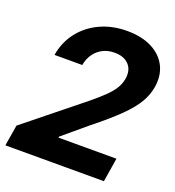

<svg xmlns="http://www.w3.org/2000/svg" viewBox="-137 -843 867 949"><g transform="rotate(20 297.0 -368.5)"><path d="M-2.5 0 15.8 -110.4 314.3 -350.6Q352.6 -382.4 379.5 -408.1Q406.4 -433.7 422.2 -458.4Q438 -483.2 443 -511.7Q450.8 -560.2 424.1 -587.8Q397.4 -615.5 349.2 -615Q316.2 -615.5 288.8 -601.9Q261.4 -588.2 243.3 -563.2Q225.1 -538.2 218.9 -503.1H72.9Q85.1 -574.7 126.6 -627.3Q168.2 -679.9 231.1 -708.6Q294 -737.3 370.1 -737.3Q448.1 -737.3 501.8 -709.8Q555.5 -682.2 579.6 -633.6Q603.7 -585.1 593 -521.7Q586.1 -480.8 563 -440.8Q539.8 -400.8 490.6 -352Q441.3 -303.1 355.3 -234.8L231.8 -130.9L231.1 -125.6H536.1L515.8 0Z"/></g></svg>

Font: Inter Tight
Style: Italic
Weight: 400
Italic angle: -9.39999°
Designer: Rasmus Andersson
Foundry: rsms
Version: Version 3.002